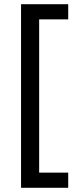

<svg xmlns="http://www.w3.org/2000/svg" viewBox="-20 -734 369 912"><path d="M304 158H80V-714H304V-642H166V86H304Z"/></svg>

Font: Noto IKEA Latin
Style: Regular
Weight: 400
Designer: Monotype Design Team
Foundry: Monotype Imaging Inc.
Version: Version 1.0